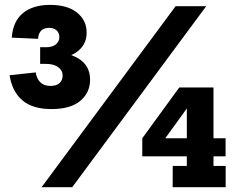

<svg xmlns="http://www.w3.org/2000/svg" viewBox="-20 -785 1000 805"><path d="M20.3 -469.7 129.6 -481.3Q134 -454.6 149.4 -439.6Q164.7 -424.7 191.9 -424.7Q215.9 -424.7 229.3 -436.4Q242.6 -448.2 242.6 -468.1Q242.6 -489.9 223.9 -503.5Q205.3 -517.1 173.6 -517.1V-569.3Q260.3 -569.3 309 -539.6Q357.7 -509.8 357.7 -450.8Q357.7 -396.9 316.8 -362.3Q276 -327.7 195.8 -327.7Q116.1 -327.7 73.3 -364.8Q30.5 -401.9 20.3 -469.7ZM29.3 -627.2Q34.1 -695.3 76 -729.9Q117.8 -764.5 189.7 -764.5Q263.4 -764.5 303.4 -731.9Q343.3 -699.3 343.3 -648Q343.3 -594.5 298.2 -564.6Q253.1 -534.6 173.6 -535.1V-587Q199 -587 213.9 -598.7Q228.9 -610.4 228.9 -629.4Q228.9 -646.8 217.5 -657.5Q206.1 -668.2 186.3 -668.2Q142.5 -668.2 139.6 -622.2ZM148.3 -587H173.6V-517.1H148.3ZM154.3 0 716.2 -758.9H844.5L282.7 0ZM875.1 -418.2V-89.2H926.2V0H703.9L704.2 -89.2H763.3V-371.2L731.6 -418.2ZM925.8 -205.3V-129.5H576.5V-205.3ZM731.6 -418.2 809.3 -393.7 649.6 -173.2 576.5 -205.3Z"/></svg>

Font: Hepta Slab ExtraLight
Style: Regular
Weight: 200
Designer: Michael LaGattuta
Foundry: Michael LaGattuta
Version: Version 1.100